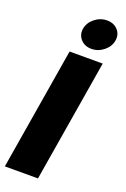

<svg xmlns="http://www.w3.org/2000/svg" viewBox="-180 -1018 704 1074"><g transform="rotate(20 172.0 -481.5)"><path d="M319.3 -727.5 198.7 0H1.5L122.1 -727.5ZM231 -783.2Q190.9 -783.2 167 -809.6Q143.1 -835.9 148.9 -873Q155.3 -910.6 188 -936.8Q220.7 -962.9 260.7 -962.9Q300.8 -962.9 324.7 -936.8Q348.6 -910.6 342.3 -873Q336.4 -835.9 303.7 -809.6Q271 -783.2 231 -783.2Z"/></g></svg>

Font: Inter Black
Style: Italic
Weight: 900
Italic angle: -9.39999°
Designer: Rasmus Andersson
Foundry: rsms
Version: Version 4.000;git-a52131595